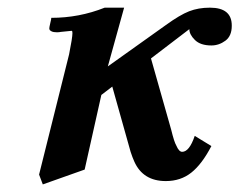

<svg xmlns="http://www.w3.org/2000/svg" viewBox="-20 -465 631 506"><path d="M324.2 -64.9 275.9 -236.8 247.1 -214.8 203.1 -18.1 92.8 21 83 -4.9 162.1 -321.8Q170.9 -365.7 170.9 -377.9Q170.9 -383.8 168.9 -383.8Q142.1 -380.9 140.1 -380.9Q136.2 -379.9 129.9 -379.9Q121.1 -379.9 116 -382.3Q110.8 -384.8 110.4 -387.7L109.9 -390.1Q109.9 -393.1 112.5 -404.1Q115.2 -415 115.2 -418Q188.5 -418 255.9 -444.8H307.1L264.2 -290L417 -398.9Q454.1 -425.8 478.5 -435.3Q502.9 -444.8 533.2 -444.8Q591.3 -444.8 590.8 -397Q590.8 -370.1 574 -357.7Q557.1 -345.2 537.1 -345.2Q508.3 -345.2 493.7 -359.6Q479 -374 479 -388.2L377.9 -311L431.2 -123Q439 -90.8 444.8 -81.1Q451.7 -64.9 460 -64.9Q479 -64.9 493.2 -106.9L537.1 -80.1Q512.2 -32.2 484.1 -10Q456.1 12.2 417 12.2Q356.9 12.2 334 -39.1Q329.1 -49.8 324.2 -64.9Z"/></svg>

Font: Linux Libertine
Style: Semibold Italic
Weight: 600
Italic angle: -11.5°
Designer: Philipp H. Poll
Foundry: Philipp H. Poll
Version: Version 5.1.2 ; ttfautohint (v0.9)